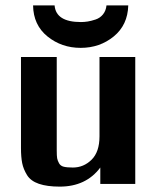

<svg xmlns="http://www.w3.org/2000/svg" viewBox="-20 -684 609 714"><path d="M103 -664H183Q188 -602 281 -602Q293 -602 306 -604Q319 -606 335.5 -611.5Q352 -617 363 -630.5Q374 -644 376 -664H457Q455 -591 403 -548.5Q351 -506 280 -506Q209 -506 156.5 -548.5Q104 -591 103 -664ZM58 -134V-472H191V-125Q191 -104 192.5 -95.5Q194 -87 199.5 -77Q205 -67 217 -64Q229 -61 251 -61Q291 -61 320.5 -90Q350 -119 350 -177V-472H483V0H353V-61Q300 10 202 10Q155 10 124.5 -0.5Q94 -11 80.5 -33Q67 -55 62.5 -77.5Q58 -100 58 -134Z"/></svg>

Font: Coval
Style: ExtraBold
Weight: 800
Foundry: Context Ltd
Version: Version 001.000